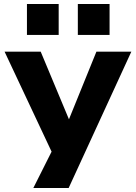

<svg xmlns="http://www.w3.org/2000/svg" viewBox="-20 -762 683 962"><path d="M147 180 263 -51V50L3 -503H184L326 -163H325L463 -503H638L324 180ZM370 -587V-742H529V-587ZM115 -587V-742H274V-587Z"/></svg>

Font: Nunito Sans 7pt SemiExpanded ExtraBold
Style: Regular
Weight: 800
Width: 6
Designer: Vernon Adams
Foundry: Vernon Adams
Version: Version 3.101;gftools[0.9.27]